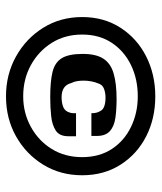

<svg xmlns="http://www.w3.org/2000/svg" viewBox="30 -554 526 625"><g transform="rotate(90 292.5 -241.0)"><path d="M35 -246Q35 -317 70 -371Q105 -425 163.5 -454.5Q222 -484 293 -484Q365 -484 423 -454.5Q481 -425 515.5 -371Q550 -317 550 -246Q550 -175 515.5 -119Q481 -63 423 -30.5Q365 2 293 2Q222 2 163.5 -30.5Q105 -63 70 -119Q35 -175 35 -246ZM92 -246Q92 -190 119 -147Q146 -104 191.5 -79Q237 -54 293 -54Q347 -54 392.5 -79Q438 -104 464.5 -147Q491 -190 491 -246Q491 -302 464.5 -342.5Q438 -383 392.5 -405Q347 -427 293 -427Q237 -427 191.5 -405Q146 -383 119 -342.5Q92 -302 92 -246ZM301 -358Q337 -358 364 -354Q391 -350 406.5 -336Q422 -322 422 -294Q422 -290 422 -285.5Q422 -281 422 -276H348Q348 -285 346.5 -291.5Q345 -298 342 -303Q338 -313 326.5 -317.5Q315 -322 297 -322Q282 -322 268.5 -317Q255 -312 251 -298Q247 -289 244.5 -276.5Q242 -264 242 -251Q242 -240 243.5 -230Q245 -220 250 -210Q258 -179 296 -179Q311 -179 324 -183Q337 -187 343 -198Q345 -202 346.5 -207Q348 -212 348 -220Q348 -222 348 -223Q348 -224 348 -226H423Q423 -220 423 -213.5Q423 -207 423 -201Q423 -172 404.5 -160Q386 -148 357 -145Q328 -142 296 -142Q244 -142 213.5 -149.5Q183 -157 169 -179.5Q155 -202 155 -248Q155 -291 170.5 -315Q186 -339 219 -348.5Q252 -358 301 -358Z"/></g></svg>

Font: Genos Thin ExtraBold
Style: Regular
Weight: 800
Version: Version 1.010